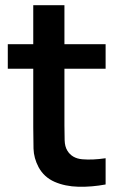

<svg xmlns="http://www.w3.org/2000/svg" viewBox="-20 -710 473 739"><path d="M386.5 0Q333 10 281.8 8.8Q230.5 7.5 190 -10.2Q149.5 -28 128.5 -66.5Q110 -101.5 109 -138Q108 -174.5 108 -220.5V-690H228V-227.5Q228 -195 228.8 -170.5Q229.5 -146 239 -130.5Q257 -100.5 296.5 -97Q336 -93.5 386.5 -101ZM10 -445.5V-540H386.5V-445.5Z"/></svg>

Font: Manrope ExtraLight
Style: Bold
Weight: 700
Version: Version 4.504